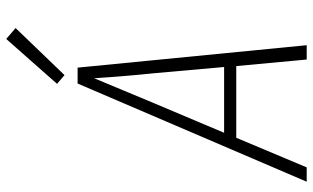

<svg xmlns="http://www.w3.org/2000/svg" viewBox="-214 -790 1004 616"><g transform="rotate(-90 288.0 -482.0)"><path d="M13 0H59L154 -226H384L405 0H451L403 -490L379 -735H328ZM381 -265H170L265 -490Q285 -538 305 -586Q325 -634 345 -682Q348 -634 352 -586Q356 -538 361 -490ZM355 -777 506 -934 471 -964 327 -801Z"/></g></svg>

Font: Iosevka Sparkle XLtObl
Style: Regular
Weight: 200
Italic angle: -9°
Designer: Belleve Invis
Foundry: Belleve Invis
Version: Version 4.5.0; ttfautohint (v1.8.3)